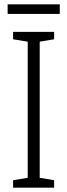

<svg xmlns="http://www.w3.org/2000/svg" viewBox="-20 -860 309 880"><path d="M228 0H40V-34L107 -45V-669L40 -680V-714H228V-680L162 -669V-45L228 -34ZM254 -840V-796H15V-840Z"/></svg>

Font: Noto Sans Sinhala UI Condensed Light
Style: Regular
Weight: 300
Width: 3
Designer: Jelle Bosma - Monotype Design Team
Foundry: Monotype Imaging Inc.
Version: Version 2.006; ttfautohint (v1.8.4.7-5d5b)